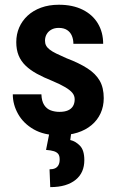

<svg xmlns="http://www.w3.org/2000/svg" viewBox="-20 -558 494 806"><path d="M293.5 -141.1Q293.5 -156.2 283.9 -168Q274.4 -179.7 253.9 -191.9Q233.4 -204.1 199.7 -218.3Q163.1 -232.9 135 -248.3Q106.9 -263.7 87.4 -282.5Q67.9 -301.3 58.1 -325.4Q48.3 -349.6 48.3 -381.3Q48.3 -414.1 60.5 -442.4Q72.8 -470.7 95.9 -492.2Q119.1 -513.7 152.3 -525.9Q185.5 -538.1 227.1 -538.1Q285.2 -538.1 326.9 -517.3Q368.7 -496.6 390.9 -459.5Q413.1 -422.4 413.1 -374H288.1Q288.1 -392.6 281.7 -407.7Q275.4 -422.9 261.7 -431.9Q248 -440.9 226.6 -440.9Q208.5 -440.9 195.6 -433.6Q182.6 -426.3 175.8 -414.3Q168.9 -402.3 168.9 -387.2Q168.9 -375.5 173.6 -366.7Q178.2 -357.9 188.5 -349.9Q198.7 -341.8 216.1 -333.3Q233.4 -324.7 259.3 -313.5Q312 -293.5 346.7 -271.2Q381.3 -249 398.4 -219.5Q415.5 -189.9 415.5 -146Q415.5 -111.3 402.3 -82.5Q389.2 -53.7 364.5 -33Q339.8 -12.2 305.2 -1.2Q270.5 9.8 227.5 9.8Q164.6 9.8 121.3 -15.1Q78.1 -40 55.9 -79.6Q33.7 -119.1 33.7 -162.1H153.8Q154.8 -133.8 165.3 -117.4Q175.8 -101.1 192.9 -94.7Q210 -88.4 229.5 -88.4Q251 -88.4 265.1 -94.5Q279.3 -100.6 286.4 -112.5Q293.5 -124.5 293.5 -141.1ZM187 2H278.8L274.9 29.8Q296.9 34.7 315.4 53.5Q334 72.3 334 114.3Q334 140.1 325.2 160.6Q316.4 181.2 298.1 196.3Q279.8 211.4 253.2 219.5Q226.6 227.5 190.9 227.5L188 152.8Q201.7 152.8 210.9 148.7Q220.2 144.5 225.3 135.3Q230.5 126 230.5 111.3Q230.5 96.7 224.9 88.9Q219.2 81.1 206.8 76.9Q194.3 72.8 173.3 71.3Z"/></svg>

Font: Roboto Condensed SemiBold
Style: Regular
Weight: 600
Designer: Christian Robertson
Foundry: Google
Version: Version 3.008; 2023